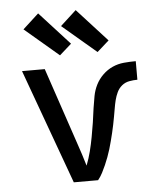

<svg xmlns="http://www.w3.org/2000/svg" viewBox="-54 -819 708 866"><g transform="rotate(-5 300.0 -386.5)"><path d="M245 0 56 -520H159L276 -173Q285 -148 293 -122Q301 -96 309 -70Q321 -101 329 -132.5Q337 -164 343 -196.5Q349 -229 354 -261Q359 -293 363 -326Q367 -353 372 -379.5Q377 -406 389 -430Q401 -454 421 -473.5Q441 -493 465.5 -504Q490 -515 517 -517.5Q544 -520 571 -520V-436Q553 -436 534 -432.5Q515 -429 500.5 -417Q486 -405 478 -388Q470 -371 465.5 -353Q461 -335 458 -316.5Q455 -298 451.5 -279.5Q448 -261 444.5 -243Q441 -225 436.5 -207Q432 -189 427.5 -171Q423 -153 417.5 -135Q412 -117 405.5 -99.5Q399 -82 391.5 -65Q384 -48 375.5 -31.5Q367 -15 355 0ZM403 -576 249 -707 321 -773 457 -624ZM233 -576 79 -707 151 -773 287 -624Z"/></g></svg>

Font: Iosevka Custom Medium Extended
Style: Regular
Weight: 500
Width: 7
Monospace: yes
Designer: Belleve Invis
Foundry: Belleve Invis
Version: Version 11.2.4; ttfautohint (v1.8.4)